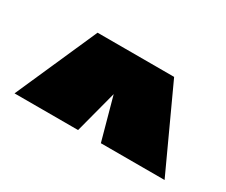

<svg xmlns="http://www.w3.org/2000/svg" viewBox="-62 -486 722 613"><g transform="rotate(30 298.5 -180.0)"><path d="M437.5 -330.1 575.7 -29.8H340.8L297.9 -186L256.8 -29.8H22.5L155.3 -330.1Z"/></g></svg>

Font: Coda ExtraBold
Style: Regular
Weight: 800
Version: Version 2.001; ttfautohint (v0.8) -r 50 -G 200 -x